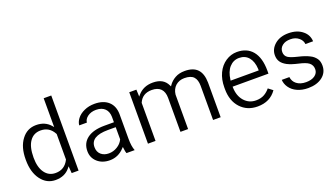

<svg xmlns="http://www.w3.org/2000/svg" viewBox="-64 -1271 3158 1802"><g transform="rotate(-20 1515.0 -370.0)"><path d="M53.7 -261.7C53.7 -180.2 72.3 -114.7 109.9 -64.5C147 -15.1 194.8 9.8 253.9 9.8C315.9 9.8 364.3 -11.7 398.9 -55.2L410.6 -69.8L416 0H484.9V-750H409.2V-461.9L396.5 -477.1C361.8 -517.6 314.5 -538.1 254.9 -538.1C194.8 -538.1 146.5 -513.7 109.9 -464.8C72.3 -415.5 53.7 -350.1 53.7 -268.6ZM168 -419.9C193.8 -457.5 230.5 -476.1 277.3 -476.1C336.4 -476.1 379.9 -448.7 408.2 -394.5L409.2 -393.1V-137.7L408.2 -136.2C380.4 -80.1 336.4 -52.2 276.4 -52.2C230 -52.2 194.3 -70.8 168 -107.9C142.1 -144.5 129.4 -194.3 129.4 -258.3C129.4 -329.1 142.1 -383.3 168 -419.9Z M1045.4 -0.5C1033.2 -30.3 1027.3 -70.3 1027.3 -119.6V-369.6C1025.9 -422.4 1009.3 -463.4 976.1 -493.2C942.9 -522.9 897 -538.1 837.9 -538.1C800.3 -538.1 766.1 -531.2 735.4 -517.1C704.6 -503.4 679.7 -484.9 661.6 -460.9C646 -439.9 637.2 -418.5 635.7 -396.5H711.9C713.9 -418.5 726.1 -438.5 747.1 -454.1C770 -471.2 798.8 -480 832.5 -480C910.2 -480 951.7 -434.6 951.7 -364.3V-313H856.4C782.2 -313 724.6 -297.9 684.1 -267.6C644.5 -237.8 624.5 -196.3 624.5 -142.6C624.5 -98.6 640.1 -62.5 671.9 -33.7C704.1 -4.9 745.1 9.8 795.4 9.8C851.6 9.8 899.9 -11.7 940.4 -55.2L951.2 -66.4L953.1 -50.8C955.6 -27.8 959 -10.7 963.4 -0.5ZM731 -80.6C710.4 -98.6 700.2 -123.5 700.2 -155.3C700.2 -227.5 757.8 -263.7 873.5 -263.7H951.7V-142.1L950.7 -140.6C938.5 -114.7 919.4 -94.2 892.6 -78.1C866.2 -62 838.4 -54.2 808.6 -54.2C777.3 -54.2 751.5 -63 731 -80.6Z M1183.1 -14.6H1258.8V-394.5L1259.3 -396C1282.2 -449.2 1325.2 -476.1 1387.7 -476.1C1466.3 -476.1 1507.8 -433.6 1507.8 -353.5V-14.6H1584V-358.9C1587.9 -394 1601.6 -422.9 1625 -444.3C1648.9 -465.3 1678.2 -476.1 1713.4 -476.1C1756.3 -476.1 1787.1 -465.8 1805.7 -445.8C1824.2 -425.8 1833.5 -395.5 1833.5 -356V-14.6H1909.2V-361.3C1907.2 -480.5 1851.6 -538.1 1739.7 -538.1C1702.6 -538.1 1670.4 -530.8 1643.6 -515.6C1616.2 -500.5 1594.2 -481 1577.1 -456.1L1570.3 -445.8L1564.5 -457.5C1539.1 -511.7 1492.2 -538.1 1420.4 -538.1C1356.9 -538.1 1306.6 -516.1 1269 -472.2L1257.3 -458L1254.4 -528.3H1183.1Z M2417 -117.7C2400.9 -98.1 2382.8 -82 2361.8 -69.8C2338.4 -56.2 2310.1 -49.3 2276.9 -49.3C2229.5 -49.3 2190.9 -66.9 2160.2 -101.6C2129.9 -136.2 2114.3 -181.6 2112.8 -237.8V-245.6H2470.7V-276.9C2470.7 -361.3 2452.1 -426.3 2415.5 -471.2C2378.9 -515.6 2327.1 -538.1 2260.7 -538.1C2220.2 -538.1 2182.6 -526.4 2147.9 -503.4C2113.3 -480.5 2085.9 -448.2 2066.4 -407.2C2046.9 -365.7 2037.1 -318.8 2037.1 -266.1V-249C2037.1 -170.4 2059.1 -107.4 2102.5 -60.5C2146 -13.7 2202.1 9.8 2272 9.8C2355.5 9.8 2418.5 -21.5 2461.4 -83.5ZM2356 -436.5C2379.4 -408.7 2392.6 -369.6 2395 -320.3V-305.2H2114.7L2115.7 -314C2122.1 -365.2 2137.7 -405.8 2163.6 -434.6C2189.9 -463.9 2222.2 -478.5 2260.7 -478.5C2300.8 -478.5 2332.5 -464.4 2356 -436.5Z M2863.3 -71.8C2841.3 -56.6 2812 -49.3 2776.9 -49.3C2738.3 -49.3 2706.5 -58.6 2682.6 -77.6C2660.2 -95.2 2647.5 -118.7 2644 -147.9H2567.9C2569.3 -121.1 2578.1 -95.7 2594.2 -72.3C2611.8 -46.4 2636.2 -26.4 2667.5 -12.2C2699.2 2.4 2735.4 9.8 2776.9 9.8C2835.4 9.8 2882.8 -4.4 2919.4 -32.7C2955.1 -60.5 2973.1 -97.7 2973.1 -143.6C2973.1 -171.4 2967.3 -194.8 2954.1 -213.9C2940.4 -232.4 2922.9 -250 2894.5 -263.2C2867.2 -277.3 2831.1 -289.6 2786.6 -299.8C2740.2 -311 2709 -321.8 2690.9 -333.5C2671.4 -346.7 2661.6 -366.2 2661.6 -391.1C2661.6 -417 2671.9 -438.5 2692.4 -454.6C2712.4 -470.7 2739.3 -478.5 2773.9 -478.5C2807.6 -478.5 2835.9 -468.8 2857.9 -449.7C2878.4 -432.6 2889.6 -411.6 2891.6 -387.7H2968.3C2966.3 -429.7 2949.2 -465.8 2915 -493.2C2879.4 -522.9 2832.5 -538.1 2773.9 -538.1C2718.8 -538.1 2673.3 -523.4 2638.2 -493.7C2603.5 -463.9 2585.9 -428.2 2585.9 -386.2C2585.9 -360.8 2591.8 -338.9 2604 -320.8C2615.7 -302.7 2635.3 -286.6 2660.6 -272.9C2687 -259.3 2722.7 -247.6 2768.1 -237.3C2814.5 -227.1 2847.7 -214.8 2866.7 -200.2C2886.7 -184.6 2897.5 -162.6 2897.5 -135.3C2897.5 -108.9 2886.2 -87.9 2863.3 -71.8Z"/></g></svg>

Font: Shabnam Light
Style: Regular
Weight: 300
Foundry: DejaVu fonts team - Redesigned by Saber Rastikerdar - Based on Vazir font
Version: Version 5.0.1